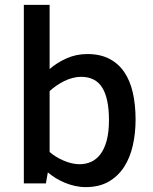

<svg xmlns="http://www.w3.org/2000/svg" viewBox="-20 -747 623 782"><path d="M532.2 -259.8Q532.2 -204.6 521 -154.8Q509.8 -105 485.4 -67.1Q460.9 -29.3 422.4 -7.1Q383.8 15.1 329.1 15.1Q307.1 15.1 285.4 10.3Q263.7 5.4 243.7 -2.9Q223.6 -11.2 206.1 -22.2Q188.5 -33.2 174.8 -44.9L167 0H77.1V-727.1H182.1V-465.8Q212.4 -492.2 251.5 -509.5Q290.5 -526.9 335.9 -526.9Q387.7 -526.9 424.8 -507.8Q461.9 -488.8 485.8 -453.9Q509.8 -418.9 521 -369.6Q532.2 -320.3 532.2 -259.8ZM423.8 -257.8Q423.8 -345.7 396.5 -389.9Q369.1 -434.1 310.1 -434.1Q293 -434.1 275.4 -429.4Q257.8 -424.8 241.5 -416.7Q225.1 -408.7 210 -398.2Q194.8 -387.7 182.1 -376V-127.9Q193.8 -117.7 208.5 -108.6Q223.1 -99.6 239.3 -92.8Q255.4 -85.9 272 -82Q288.6 -78.1 304.2 -78.1Q329.1 -78.1 351.1 -87.9Q373 -97.7 389.2 -119.1Q405.3 -140.6 414.6 -174.8Q423.8 -209 423.8 -257.8Z"/></svg>

Font: Lorenzo Sans Medium
Style: Regular
Weight: 500
Foundry: Intel Corporation
Version: Version 1.00; ttfautohint (v1.5)